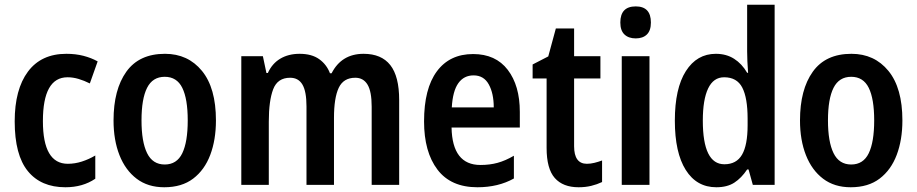

<svg xmlns="http://www.w3.org/2000/svg" viewBox="-20 -780 3869 810"><path d="M256 10Q153 10 97.5 -58Q42 -126 42 -268Q42 -403 98 -478Q154 -553 260 -553Q299 -553 332 -544.5Q365 -536 392 -521L359 -428Q335 -440 311.5 -447Q288 -454 265 -454Q161 -454 161 -269Q161 -89 266 -89Q296 -89 325.5 -98.5Q355 -108 382 -124V-26Q329 10 256 10Z M891 -272Q891 -190 867 -126.5Q843 -63 795 -26.5Q747 10 673 10Q604 10 556.5 -26Q509 -62 484 -125.5Q459 -189 459 -272Q459 -402 513 -477.5Q567 -553 676 -553Q773 -553 832 -481Q891 -409 891 -272ZM577 -272Q577 -182 600.5 -134Q624 -86 675 -86Q726 -86 749 -133.5Q772 -181 772 -272Q772 -363 749 -409.5Q726 -456 675 -456Q624 -456 600.5 -409.5Q577 -363 577 -272Z M1514 -553Q1589 -553 1626.5 -505.5Q1664 -458 1664 -358V0H1548V-330Q1548 -394 1530.5 -423Q1513 -452 1479 -452Q1429 -452 1409 -409.5Q1389 -367 1389 -283V0H1273V-331Q1273 -394 1256 -423Q1239 -452 1204 -452Q1151 -452 1132.5 -403.5Q1114 -355 1114 -267V0H998V-543H1089L1104 -472H1110Q1128 -512 1162.5 -532.5Q1197 -553 1244 -553Q1295 -553 1326.5 -530.5Q1358 -508 1372 -471H1379Q1421 -553 1514 -553Z M1976 -552Q2071 -552 2122 -485.5Q2173 -419 2173 -308V-242H1885Q1888 -84 2007 -84Q2046 -84 2079 -93Q2112 -102 2148 -123V-27Q2082 10 1994 10Q1882 10 1825.5 -64.5Q1769 -139 1769 -268Q1769 -406 1823 -479Q1877 -552 1976 -552ZM1978 -462Q1937 -462 1913.5 -429Q1890 -396 1886 -327H2063Q2063 -386 2042 -424Q2021 -462 1978 -462Z M2456 -89Q2471 -89 2487.5 -93Q2504 -97 2520 -103V-12Q2499 -2 2474.5 4Q2450 10 2421 10Q2355 10 2320.5 -29Q2286 -68 2286 -156V-449H2227V-508L2293 -542L2325 -660H2402V-543H2513V-449H2402V-163Q2402 -89 2456 -89Z M2662 -753Q2726 -753 2726 -685Q2726 -651 2709 -634.5Q2692 -618 2662 -618Q2632 -618 2614.5 -634.5Q2597 -651 2597 -685Q2597 -753 2662 -753ZM2720 -543V0H2603V-543Z M3002 10Q2919 10 2873 -63Q2827 -136 2827 -271Q2827 -407 2873.5 -480Q2920 -553 3000 -553Q3044 -553 3077 -532Q3110 -511 3132 -473H3136Q3134 -498 3133 -521.5Q3132 -545 3132 -563V-760H3248V0H3156L3138 -65H3132Q3108 -29 3078 -9.5Q3048 10 3002 10ZM3036 -87Q3087 -87 3110.5 -127.5Q3134 -168 3134 -252V-279Q3134 -367 3111.5 -410.5Q3089 -454 3035 -454Q2990 -454 2967.5 -407Q2945 -360 2945 -271Q2945 -87 3036 -87Z M3787 -272Q3787 -190 3763 -126.5Q3739 -63 3691 -26.5Q3643 10 3569 10Q3500 10 3452.5 -26Q3405 -62 3380 -125.5Q3355 -189 3355 -272Q3355 -402 3409 -477.5Q3463 -553 3572 -553Q3669 -553 3728 -481Q3787 -409 3787 -272ZM3473 -272Q3473 -182 3496.5 -134Q3520 -86 3571 -86Q3622 -86 3645 -133.5Q3668 -181 3668 -272Q3668 -363 3645 -409.5Q3622 -456 3571 -456Q3520 -456 3496.5 -409.5Q3473 -363 3473 -272Z"/></svg>

Font: Noto Sans Georgian Condensed SemiBold
Style: Regular
Weight: 600
Width: 3
Designer: Monotype Design Team, Akaki Razmadze
Foundry: Google LLC
Version: Version 2.005; ttfautohint (v1.8.4.7-5d5b)